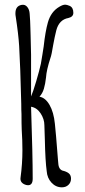

<svg xmlns="http://www.w3.org/2000/svg" viewBox="-20 -785 363 822"><path d="M180 -52Q174 -94 172 -187L170 -249Q170 -275 154 -299.5Q138 -324 113 -328Q120 -120 120 -20Q120 8 100 8Q92 8 84 4Q65 -5 68 -25Q76 -84 76 -142Q76 -184 73 -230Q72 -252 72 -297Q71 -311 71 -341Q67 -505 62 -588Q59 -638 47 -716Q46 -720 46 -728Q46 -759 72 -764Q87 -767 96.5 -755.5Q106 -744 107 -726Q108 -713 109 -695.5Q110 -678 110 -668L111 -635Q113 -577 113 -550V-372Q122 -393 135 -437Q148 -481 155 -512Q158 -528 161.5 -551Q165 -574 167 -586Q174 -650 185 -689Q198 -735 234 -756Q249 -765 259 -765Q266 -765 278 -760Q294 -753 294 -730Q294 -713 273 -708Q233 -701 221 -655Q214 -627 208 -594Q201 -550 196 -537Q179 -485 177 -453Q174 -426 168 -405.5Q162 -385 149 -371Q174 -367 192 -336Q210 -305 215 -255Q219 -220 228 -103L230 -81Q233 -56 254 -53Q270 -48 277 -40.5Q284 -33 284 -20Q284 -4 273 6.5Q262 17 245 17Q219 17 200.5 -3Q182 -23 180 -52Z"/></svg>

Font: Amatic SC
Style: Bold
Weight: 700
Designer: Multiple Designers
Foundry: Vernon Adams
Version: Version 2.505